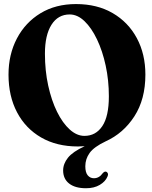

<svg xmlns="http://www.w3.org/2000/svg" viewBox="-20 -730 770 970"><path d="M364 -709.5Q470.5 -709.5 549.2 -663.8Q628 -618 671.2 -537.5Q714.5 -457 714.5 -353Q714.5 -228.5 659 -142.5Q603.5 -56.5 514 -16Q455 12 433 42.5Q411 73 411 110Q411 141 423.2 155.8Q435.5 170.5 454.5 170.5Q481 170.5 499 145Q508.5 134.5 516.5 137.5Q521.5 139 524.5 145.5Q527.5 152 522.5 163Q512.5 187 484.2 204Q456 221 414.5 221Q359.5 221 329.2 197.2Q299 173.5 299 131Q299 97.5 323.2 67Q347.5 36.5 408 8.5Q390.5 10 374 10Q266.5 10 187.8 -35.5Q109 -81 66 -162.8Q23 -244.5 23 -353Q23 -455 65.5 -535.8Q108 -616.5 184.5 -663Q261 -709.5 364 -709.5ZM530 -243.5Q530 -324 514 -398.2Q498 -472.5 470.2 -530.8Q442.5 -589 407 -623Q371.5 -657 332 -657Q273 -657 240 -604.8Q207 -552.5 207 -459Q207 -373 223.5 -297.8Q240 -222.5 268.2 -165.2Q296.5 -108 332.2 -75.8Q368 -43.5 406.5 -43.5Q464 -43.5 497 -93Q530 -142.5 530 -243.5Z"/></svg>

Font: Fraunces 144pt S050
Style: Bold
Weight: 700
Version: Version 1.000; ttfautohint (v1.8.3)